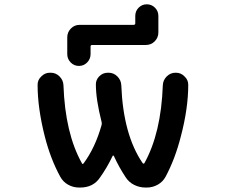

<svg xmlns="http://www.w3.org/2000/svg" viewBox="-20 -885 1040 885"><path d="M651.4 -20.5Q623 -20.5 598.6 -32.7Q574.2 -44.9 559.6 -67.4Q528.3 -114.3 504.9 -166Q503.9 -168 502 -168Q500 -168 499 -166Q474.6 -114.3 441.4 -67.4Q410.2 -20.5 349.6 -20.5H344.7Q317.4 -20.5 293.9 -33.7Q270.5 -46.9 257.8 -70.3Q212.9 -152.3 186.5 -255.9Q153.3 -386.7 153.3 -494.1Q153.3 -516.6 169.9 -532.2Q186.5 -549.8 210 -549.8H213.9Q237.3 -549.8 254.4 -532.7Q271.5 -515.6 272.5 -492.2Q280.3 -270.5 357.4 -132.8Q360.4 -126 365.2 -131.8Q418.9 -204.1 448.2 -308.6Q450.2 -315.4 448.2 -323.2Q421.9 -426.8 421.9 -496.1Q421.9 -516.6 436.5 -532.2Q453.1 -549.8 477.5 -549.8H480.5Q503.9 -549.8 521 -532.7Q538.1 -515.6 539.1 -492.2Q547.9 -263.7 637.7 -132.8Q639.6 -130.9 642.1 -130.9Q644.5 -130.9 645.5 -132.8Q722.7 -271.5 730.5 -492.2Q731.4 -515.6 748.5 -532.7Q765.6 -549.8 789.1 -549.8H791Q814.5 -549.8 831.1 -532.2Q847.7 -516.6 847.7 -494.1Q847.7 -385.7 813.5 -255.9Q787.1 -152.3 743.2 -70.3Q730.5 -46.9 707 -33.7Q683.6 -20.5 656.2 -20.5ZM290 -635.7V-712.9Q290 -736.3 306.6 -753.4Q323.2 -770.5 347.7 -770.5H595.7Q603.5 -770.5 603.5 -777.3V-811.5Q603.5 -834 619.1 -849.6Q634.8 -865.2 656.7 -865.2Q678.7 -865.2 694.3 -849.6Q710 -834 710 -811.5V-735.4Q710 -711.9 693.4 -694.8Q676.8 -677.7 652.3 -677.7H405.3Q397.5 -677.7 397.5 -670.9V-635.7Q397.5 -613.3 381.8 -597.2Q366.2 -581.1 343.8 -581.1Q321.3 -581.1 305.7 -597.2Q290 -613.3 290 -635.7Z"/></svg>

Font: Rounded Mgen+ 2m medium
Style: Regular
Weight: 500
Designer: [Source Han Sans]
Ryoko NISHIZUKA  (kana & ideographs); Paul D. Hunt (Latin, Greek & Cyrillic); Wenlong ZHANG  (bopomofo
Version: Version 1.059.20150602